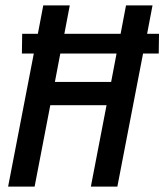

<svg xmlns="http://www.w3.org/2000/svg" viewBox="-20 -690 608 710"><path d="M10 0 105 -492H61L62 -565H120L140 -670H238L218 -565H426L446 -670H544L524 -565H568L567 -492H509L414 0H316L374 -301H166L108 0ZM183 -387H391L411 -492H203Z"/></svg>

Font: Lode Dark
Style: Bold Italic
Weight: 700
Italic angle: -11°
Monospace: yes
Designer: Belleve Invis
Foundry: Belleve Invis
Version: Version 29.2.0; ttfautohint (v1.8.3)